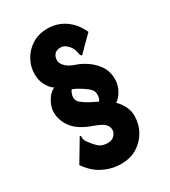

<svg xmlns="http://www.w3.org/2000/svg" viewBox="-182 -770 814 920"><g transform="rotate(-30 225.0 -310.5)"><path d="M214 59Q163 59 116.5 36Q70 13 36 -37L107 -156Q113 -156 112.5 -150.5Q112 -145 113.5 -135.5Q115 -126 126 -113Q139 -94 157.5 -77Q176 -60 208 -60Q232 -60 245 -74.5Q258 -89 258 -104Q258 -123 244 -137Q230 -151 191 -165Q118 -190 87 -229.5Q56 -269 56 -318Q56 -344 73 -375Q90 -406 117 -419Q97 -432 82.5 -459.5Q68 -487 68 -520Q68 -562 88.5 -598.5Q109 -635 145 -657.5Q181 -680 230 -680Q284 -680 326.5 -650.5Q369 -621 393 -568L310 -485Q305 -489 303 -493Q301 -497 299 -511Q294 -534 276.5 -552Q259 -570 240 -570Q216 -570 205 -557Q194 -544 194 -524Q194 -508 210.5 -490.5Q227 -473 264 -461Q286 -454 315.5 -435Q345 -416 367.5 -384.5Q390 -353 390 -308Q390 -277 374.5 -248.5Q359 -220 338 -207Q358 -188 370.5 -162.5Q383 -137 383 -111Q383 -64 361.5 -25.5Q340 13 302.5 36Q265 59 214 59ZM270 -253Q277 -262 278.5 -271Q280 -280 280 -289Q280 -310 258.5 -327Q237 -344 208 -360L186 -370Q181 -364 176.5 -352.5Q172 -341 172 -331Q172 -314 187 -301Q202 -288 229 -273Q238 -268 249 -263Q260 -258 270 -253Z"/></g></svg>

Font: Inconsolata SemiCondensed Black
Style: Regular
Weight: 900
Width: 4
Monospace: yes
Designer: Raph Levien, Cyreal, Brenton Simpson
Foundry: Raph Levien, Cyreal, Google
Version: Version 3.001; ttfautohint (v1.8.2.53-6de2)